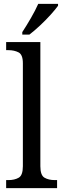

<svg xmlns="http://www.w3.org/2000/svg" viewBox="-20 -979 329 999"><path d="M12 0V-42H24Q56 -42 77.5 -54.5Q99 -67 99 -114V-650Q99 -695 76.5 -706.5Q54 -718 24 -718H12V-760H190V-114Q190 -67 211.5 -54.5Q233 -42 265 -42H277V0ZM96 -812Q117 -844 140.5 -884.5Q164 -925 179 -959H282V-949Q270 -932 244.5 -903.5Q219 -875 188.5 -846.5Q158 -818 133 -799H96Z"/></svg>

Font: Noto Serif SemiCondensed
Style: Regular
Weight: 400
Width: 4
Designer: Monotype Design Team
Foundry: Monotype Imaging Inc.
Version: Version 2.013